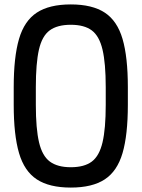

<svg xmlns="http://www.w3.org/2000/svg" viewBox="-20 -834 640 868"><path d="M300 14Q203 14 146.5 -23Q90 -60 66 -142Q42 -224 42 -360V-440Q42 -576 66 -658Q90 -740 146.5 -777Q203 -814 300 -814Q397 -814 453.5 -777Q510 -740 534 -658Q558 -576 558 -440V-360Q558 -224 534 -142Q510 -60 453.5 -23Q397 14 300 14ZM300 -78Q361 -78 395 -103.5Q429 -129 443.5 -190.5Q458 -252 458 -360V-440Q458 -548 443.5 -609.5Q429 -671 395 -696.5Q361 -722 300 -722Q239 -722 204.5 -696.5Q170 -671 156 -609.5Q142 -548 142 -440V-360Q142 -252 156.5 -190.5Q171 -129 205.5 -103.5Q240 -78 300 -78Z"/></svg>

Font: Victor Mono Thin
Style: Regular
Weight: 100
Monospace: yes
Designer: Rune Bjørnerås
Version: Version 1.561;gftools[0.9.30]